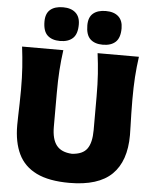

<svg xmlns="http://www.w3.org/2000/svg" viewBox="-68 -1144 969 1216"><g transform="rotate(5 416.5 -536.0)"><path d="M418.9 16.1Q289.1 16.1 209.7 -22.7Q130.4 -61.5 94.5 -136.2Q58.6 -210.9 58.6 -318.8Q58.6 -340.3 59.6 -376.7Q60.5 -413.1 61.8 -457Q63 -501 63 -543.9Q63 -624 58.6 -687.5Q54.2 -751 45.9 -817.9H308.1Q298.8 -751 294.7 -687.5Q290.5 -624 290.5 -543.9V-329.6Q290.5 -250 321.3 -211.2Q352.1 -172.4 418.5 -168.9Q487.3 -172.4 515.4 -211.2Q543.5 -250 543.5 -330.1V-543.9Q543.5 -624 539.1 -687.5Q534.7 -751 525.9 -817.9H788.6Q779.3 -751 775.1 -687.5Q771 -624 771 -543.9Q771 -501 772 -456.3Q772.9 -411.6 774.2 -375Q775.4 -338.4 775.4 -318.4Q775.4 -152.8 689 -68.4Q602.5 16.1 418.9 16.1ZM553.7 -874Q502.4 -874 474.1 -900.6Q445.8 -927.2 445.8 -988.3Q445.8 -1039.6 474.6 -1064Q503.4 -1088.4 555.2 -1088.4Q606.9 -1088.4 635.3 -1062.7Q663.6 -1037.1 663.6 -987.8Q663.6 -927.2 634.8 -900.6Q606 -874 553.7 -874ZM281.7 -874Q230.5 -874 201.9 -900.6Q173.3 -927.2 173.3 -988.3Q173.3 -1039.6 202.1 -1064Q231 -1088.4 283.2 -1088.4Q334.5 -1088.4 363 -1062.7Q391.6 -1037.1 391.6 -987.8Q391.6 -927.2 362.8 -900.6Q334 -874 281.7 -874Z"/></g></svg>

Font: Pinar-DS1-FD ExtraBold
Style: Regular
Weight: 800
Designer: Amin Abedi
Version: Version 2.000